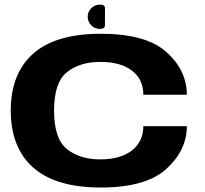

<svg xmlns="http://www.w3.org/2000/svg" viewBox="-20 -832 912 856"><path d="M430 4Q631 4 722 -79.2Q813 -162.5 813 -269.5H619Q619 -201 568 -161.2Q517 -121.5 427.5 -121.5Q335 -121.5 278 -167.8Q221 -214 221 -339Q221 -464 278.2 -510Q335.5 -556 427.5 -556Q517.5 -556 568.2 -517.2Q619 -478.5 619 -409.5H813Q813 -518 722.2 -599.8Q631.5 -681.5 429.5 -681.5Q228.5 -681.5 128.2 -593Q28 -504.5 28 -339Q28 -173.5 128.2 -84.8Q228.5 4 430 4ZM425.5 -703Q447.5 -703 447.8 -719Q448 -735 448 -757.5Q448 -779.5 448 -795.5Q448 -811.5 425.5 -811.5Q403 -811.5 387 -795.5Q371 -779.5 371 -757.5Q371 -735 387 -719Q403 -703 425.5 -703Z"/></svg>

Font: Anybody Expanded
Style: Bold
Weight: 700
Width: 7
Designer: Tyler Finck
Foundry: Etcetera Type Company
Version: Version 1.113;gftools[0.9.25]